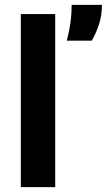

<svg xmlns="http://www.w3.org/2000/svg" viewBox="-20 -773 441 793"><path d="M66 0V-715H208V0ZM256 -605Q266 -645 270 -673Q274 -701 275 -721Q276 -741 276 -753H401Q401 -709 388.5 -671.5Q376 -634 359 -605Z"/></svg>

Font: Bricolage Grotesque 96pt ExtraBold
Style: Bold
Weight: 700
Version: Version 1.001;gftools[0.9.33.dev8+g029e19f]